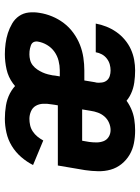

<svg xmlns="http://www.w3.org/2000/svg" viewBox="87 -655 576 790"><g transform="rotate(90 375.0 -260.0)"><path d="M203 8Q181 8 158.5 5Q136 2 116 -4.5Q96 -11 77 -22Q58 -33 46 -50.5Q34 -68 31.5 -90Q29 -112 33 -135Q37 -161 47.5 -186.5Q58 -212 75 -234.5Q92 -257 115.5 -274Q139 -291 164.5 -301Q190 -311 217 -315Q244 -319 270 -319H312L320 -368Q321 -379 319.5 -391Q318 -403 311 -411.5Q304 -420 293 -423.5Q282 -427 270 -427Q257 -427 244.5 -423.5Q232 -420 221 -411.5Q210 -403 203.5 -391Q197 -379 195 -366H77Q81 -388 89.5 -409.5Q98 -431 111.5 -450.5Q125 -470 143.5 -485.5Q162 -501 183 -510.5Q204 -520 226 -524Q248 -528 270 -528Q295 -528 319.5 -524.5Q344 -521 365.5 -511Q387 -501 403.5 -484.5Q420 -468 429.5 -446.5Q439 -425 440 -400.5Q441 -376 437 -351L400 -130H397Q387 -100 368.5 -72.5Q350 -45 323.5 -25.5Q297 -6 265.5 1Q234 8 203 8ZM204 -93Q215 -93 227 -96Q239 -99 249 -107Q259 -115 266 -125.5Q273 -136 278 -147Q283 -158 286 -170Q289 -182 291 -193L295 -218H269Q250 -218 230 -213Q210 -208 193 -196Q176 -184 165 -165.5Q154 -147 151 -127Q150 -121 151.5 -115Q153 -109 157 -105Q161 -101 167 -99Q173 -97 179 -95.5Q185 -94 191 -93.5Q197 -93 204 -93ZM469 8Q441 8 414 3.5Q387 -1 364 -13Q341 -25 323 -45Q305 -65 296.5 -89.5Q288 -114 287.5 -142Q287 -170 291 -198L318 -361Q322 -384 330 -406.5Q338 -429 351.5 -449Q365 -469 384.5 -485Q404 -501 426 -511Q448 -521 471 -524.5Q494 -528 517 -528Q544 -528 569.5 -523Q595 -518 617 -505Q639 -492 655 -472Q671 -452 678 -427.5Q685 -403 684.5 -376Q684 -349 680 -322L661 -210H413L409 -181Q406 -165 407 -148.5Q408 -132 415.5 -119Q423 -106 438 -99.5Q453 -93 469 -93Q482 -93 495.5 -96Q509 -99 521 -107Q533 -115 542 -126Q551 -137 558 -150L659 -108Q646 -82 626 -59Q606 -36 580.5 -20.5Q555 -5 526 1.5Q497 8 469 8ZM430 -310H559L564 -339Q566 -354 566 -369Q566 -384 561 -397.5Q556 -411 543.5 -419Q531 -427 515 -427Q500 -427 485 -420.5Q470 -414 459.5 -402Q449 -390 443.5 -375Q438 -360 436 -345Z"/></g></svg>

Font: Iosevka Aile
Style: Bold Italic
Weight: 700
Italic angle: -9°
Designer: Belleve Invis
Foundry: Belleve Invis
Version: Version 28.0.1; ttfautohint (v1.8.4)